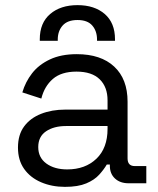

<svg xmlns="http://www.w3.org/2000/svg" viewBox="-20 -714 615 748"><path d="M233 14Q182 14 140 -4Q98 -22 74 -56Q50 -90 50 -139Q50 -189 74 -221.5Q98 -254 140 -270.5Q182 -287 234 -287H399V-323Q399 -375 368.5 -405Q338 -435 278 -435Q219 -435 186 -406.5Q153 -378 141 -330L67 -354Q79 -395 105 -428.5Q131 -462 174.5 -482.5Q218 -503 279 -503Q373 -503 425 -454.5Q477 -406 477 -318V-97Q477 -67 505 -67H550V0H481Q448 0 428 -18.5Q408 -37 408 -68V-73H396Q385 -54 366.5 -33.5Q348 -13 316 0.5Q284 14 233 14ZM242 -54Q312 -54 355.5 -95.5Q399 -137 399 -212V-223H237Q190 -223 159.5 -202.5Q129 -182 129 -141Q129 -100 160.5 -77Q192 -54 242 -54ZM135 -555V-561Q135 -625 175.5 -659.5Q216 -694 282 -694Q348 -694 388 -659.5Q428 -625 428 -561V-555H358V-560Q358 -593 339.5 -614.5Q321 -636 282 -636Q243 -636 224 -614.5Q205 -593 205 -560V-555Z"/></svg>

Font: Space Grotesk Light
Style: Regular
Weight: 400
Version: Version 2.000